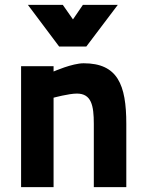

<svg xmlns="http://www.w3.org/2000/svg" viewBox="-20 -772 601 792"><path d="M201 0V-369C201 -369 264 -386 297 -386C357 -386 367 -337 367 -261V0H501V-261C501 -423 465 -511 325 -511C278 -511 201 -477 201 -477V-499H67V0ZM224 -580H336L466 -752H322L281 -692L239 -752H95Z"/></svg>

Font: TitilliumText22L
Style: 999 wt
Weight: 900
Designer: Campivisivi
Foundry: Campivisivi
Version: 1.000